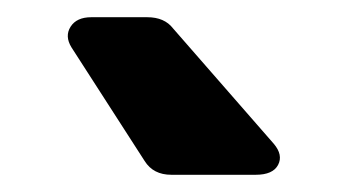

<svg xmlns="http://www.w3.org/2000/svg" viewBox="-20 -859 403 223"><path d="M179 -656Q158 -656 148 -672L63 -804Q55 -817 62 -828Q69 -839 86 -839H151Q171 -839 181 -826L298 -692Q309 -679 303 -667.5Q297 -656 277 -656Z"/></svg>

Font: OpenDyslexic3
Style: Bold
Weight: 700
Designer: Abelardo Gonzalez
Version: Version 1.000;PS 001.001;hotconv 1.0.56